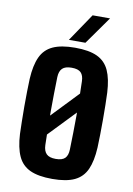

<svg xmlns="http://www.w3.org/2000/svg" viewBox="-88 -827 617 891"><g transform="rotate(10 221.0 -381.0)"><path d="M67.5 -180.7 341.3 -467.1 381.7 -418.6 110.2 -135.4ZM221.6 9.1Q156.3 9.1 117.3 -8.8Q78.3 -26.8 60.2 -66.3Q42 -105.8 38.5 -170.5Q37.7 -194.6 37 -228.2Q36.2 -261.8 36.2 -298.8Q36.2 -335.8 36.8 -370.3Q37.4 -404.8 38.5 -430.2Q42 -494.2 60 -533.5Q78 -572.9 116.9 -591Q155.9 -609.1 221.6 -609.1Q287.9 -609.1 326.4 -590.8Q364.9 -572.5 382.7 -533.1Q400.5 -493.8 403.9 -430.2Q405 -406 405.6 -372.3Q406.2 -338.5 406.2 -301.5Q406.2 -264.6 405.6 -230.4Q405 -196.2 403.9 -170.5Q400.5 -106.7 382.7 -67.1Q364.9 -27.5 326.4 -9.2Q287.9 9.1 221.6 9.1ZM221.6 -85.2Q252.3 -85.2 265.4 -98.6Q278.5 -112.1 279.1 -139.8Q280.2 -180 281 -220Q281.9 -260.1 281.9 -300.4Q281.9 -340.7 281 -380.7Q280.2 -420.7 279.1 -460.8Q278.5 -488.3 265.5 -501.6Q252.6 -514.9 221.6 -514.9Q191.5 -514.9 177.9 -501.6Q164.3 -488.3 163.3 -460.8Q162.2 -420.7 161.6 -380.5Q160.9 -340.3 160.9 -300.1Q160.9 -259.9 161.6 -219.7Q162.2 -179.5 163.3 -139.8Q164.3 -112.1 178 -98.6Q191.7 -85.2 221.6 -85.2ZM186.1 -640 274.9 -771.2H357.1L264.1 -640Z"/></g></svg>

Font: Big Shoulders Display SC Thin
Style: Regular
Weight: 100
Designer: Patric King
Foundry: XO Type Co
Version: Version 2.002